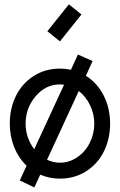

<svg xmlns="http://www.w3.org/2000/svg" viewBox="-20 -800 544 871"><path d="M194.8 -658.2 292.5 -780.3 349.6 -734.4 252 -612.3ZM24.4 -239.3Q24.4 -308.1 52.2 -364.7Q80.1 -421.4 132.6 -455.1Q185.1 -488.8 252 -488.8Q277.3 -488.8 301.8 -483.4L333.5 -552.7L399.9 -522.9L369.6 -456.1Q421.4 -423.8 450.4 -366.5Q479.5 -309.1 479.5 -239.3Q479.5 -170.4 451.7 -113.8Q423.8 -57.1 371.3 -23.4Q318.8 10.3 252 10.3Q204.1 10.3 162.6 -7.8L135.7 50.3L69.8 18.6L100.6 -48.3Q64 -83 44.2 -132.6Q24.4 -182.1 24.4 -239.3ZM270.5 -415.5Q261.7 -417 252 -417Q187 -417 141.6 -363.3Q96.2 -309.6 96.2 -239.3Q96.2 -174.8 135.3 -123ZM337.4 -387.2 193.4 -75.2Q222.2 -62 252 -62Q294.9 -62 331.3 -87.2Q367.7 -112.3 387.7 -153.1Q407.7 -193.8 407.7 -239.3Q407.7 -282.7 388.7 -322.5Q369.6 -362.3 337.4 -387.2Z"/></svg>

Font: Eligible
Style: Regular
Weight: 500
Version: Version 1.1